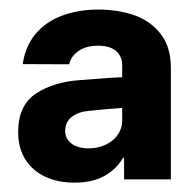

<svg xmlns="http://www.w3.org/2000/svg" viewBox="-20 -731 411 404"><path d="M166.6 -497.7Q145.5 -495.9 131.3 -485.3Q117.1 -474.8 117.1 -455.3Q117.1 -444.1 123.5 -435.8Q129.8 -427.5 140.9 -423.1Q152.1 -418.8 165.8 -418.8Q186.7 -418.8 203.2 -426.9Q219.6 -435 228.3 -448.2Q237.1 -461.4 237.1 -476.5V-593.4Q237.1 -612.4 224.3 -623.6Q211.5 -634.8 186.3 -634.8Q160.7 -634.8 144.6 -623.3Q128.6 -611.8 125.8 -595.7L27.9 -596.1Q32.9 -633.3 54.6 -659.3Q76.3 -685.3 110.7 -698.1Q145.2 -710.9 187.1 -710.9Q227.4 -710.9 261.7 -699.3Q295.9 -687.6 317.7 -660.1Q339.5 -632.6 339.5 -588.5V-353.5H241.1V-398.9H238.6Q226.5 -376.4 201.1 -361.6Q175.8 -346.7 136.8 -346.7Q102.4 -346.7 75.7 -358.9Q49 -371.1 33.6 -395.1Q18.2 -419.1 18.2 -452.8Q18.2 -509.7 56 -534.4Q93.9 -559.1 150.4 -562.6Q215.6 -568 241.1 -568.6L243.5 -504.6Q205.2 -501.6 166.6 -497.7Z"/></svg>

Font: WEMIX Pretendard Variable
Style: Regular
Weight: 400
Designer: Base glyphs from Inter by Rasmus Andersson; Hangeul glyphs from Noto Sans CJK(Source Han Sans) by Jang Soo-young and Kan
Foundry: Kil Hyung-jin
Version: Version 1.000;Glyphs 3.2 (3208)